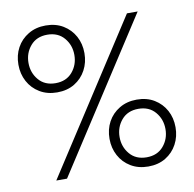

<svg xmlns="http://www.w3.org/2000/svg" viewBox="-80 -791 891 882"><g transform="rotate(-10 365.5 -350.0)"><path d="M35 -554Q35 -598 54 -633Q73 -668 108 -689Q143 -710 189 -710Q236 -710 270.5 -689Q305 -668 324 -633Q343 -598 343 -554Q343 -511 324 -475.5Q305 -440 270.5 -419Q236 -398 189 -398Q143 -398 108 -419Q73 -440 54 -475.5Q35 -511 35 -554ZM567 -700H617L164 0H114ZM82 -554Q82 -508 110.5 -474.5Q139 -441 189 -441Q239 -441 267.5 -474.5Q296 -508 296 -554Q296 -600 267.5 -633.5Q239 -667 189 -667Q139 -667 110.5 -633.5Q82 -600 82 -554ZM388 -146Q388 -190 407 -225Q426 -260 461 -281Q496 -302 542 -302Q589 -302 623.5 -281Q658 -260 677 -225Q696 -190 696 -146Q696 -103 677 -67.5Q658 -32 623.5 -11Q589 10 542 10Q496 10 461 -11Q426 -32 407 -67.5Q388 -103 388 -146ZM435 -146Q435 -100 463.5 -66.5Q492 -33 542 -33Q592 -33 620.5 -66.5Q649 -100 649 -146Q649 -192 620.5 -225.5Q592 -259 542 -259Q492 -259 463.5 -225.5Q435 -192 435 -146Z"/></g></svg>

Font: Jost* Light
Style: Regular
Weight: 300
Version: Version 3.7